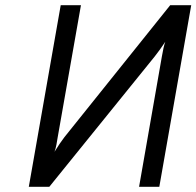

<svg xmlns="http://www.w3.org/2000/svg" viewBox="-20 -720 757 740"><path d="M91 0 214 -700H292L202 -189Q200.5 -178.5 197.5 -162.5Q194.5 -146.5 190 -135Q200 -151 210.2 -166.2Q220.5 -181.5 228 -191L636 -700H717L594 0H516L604 -503Q607 -520.5 610.2 -535Q613.5 -549.5 617 -559Q608 -545 596.5 -529.2Q585 -513.5 576 -502L170 0Z"/></svg>

Font: Overpass
Style: Italic
Weight: 400
Italic angle: -10°
Designer: Delve Withrington, Dave Bailey, Thomas Jockin
Foundry: Delve Fonts LLC
Version: Version 4.000